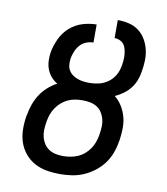

<svg xmlns="http://www.w3.org/2000/svg" viewBox="-83 -805 766 882"><g transform="rotate(10 300.0 -363.5)"><path d="M255 8Q223 8 192.5 2.5Q162 -3 136.5 -17Q111 -31 92 -54Q73 -77 63.5 -105Q54 -133 53.5 -164.5Q53 -196 58 -227L60 -235Q64 -259 72.5 -283Q81 -307 95 -329Q109 -351 129 -369Q149 -387 172 -399Q155 -409 142.5 -423.5Q130 -438 123 -456Q116 -474 115 -494.5Q114 -515 117 -535Q123 -567 137.5 -599Q152 -631 178.5 -654.5Q205 -678 238 -688Q271 -698 303 -698V-614Q287 -614 270 -607.5Q253 -601 241 -587.5Q229 -574 222 -557Q215 -540 212 -523V-522Q210 -507 211.5 -493Q213 -479 219.5 -468Q226 -457 237 -449Q248 -441 260.5 -436.5Q273 -432 287 -430Q301 -428 316 -428Q338 -428 360 -433Q382 -438 402 -452Q422 -466 434 -487Q446 -508 449 -530L450 -531Q452 -544 453 -557.5Q454 -571 453 -583.5Q452 -596 449 -608.5Q446 -621 439 -630.5Q432 -640 420 -645.5Q408 -651 395 -651V-735Q422 -735 447.5 -729Q473 -723 493 -708Q513 -693 526 -671Q539 -649 545 -624Q551 -599 550 -572Q549 -545 544 -518Q541 -498 533 -478Q525 -458 511.5 -441Q498 -424 480 -411Q462 -398 442 -389Q462 -373 476 -350.5Q490 -328 497 -302.5Q504 -277 503.5 -249Q503 -221 499 -193L497 -185Q493 -158 483 -131.5Q473 -105 455.5 -81.5Q438 -58 414 -40Q390 -22 364 -11Q338 0 310 4Q282 8 255 8ZM256 -76Q272 -76 289.5 -79Q307 -82 323.5 -89Q340 -96 354 -108Q368 -120 378 -134.5Q388 -149 394 -165.5Q400 -182 403 -199L404 -207Q407 -224 407.5 -242Q408 -260 403.5 -276Q399 -292 390 -306Q381 -320 367 -328.5Q353 -337 336 -340.5Q319 -344 301 -344Q285 -344 267.5 -341.5Q250 -339 233.5 -331.5Q217 -324 203.5 -312.5Q190 -301 179.5 -286Q169 -271 163 -254.5Q157 -238 154 -221L153 -214Q150 -196 149.5 -178.5Q149 -161 153.5 -144.5Q158 -128 167 -114.5Q176 -101 190 -92Q204 -83 221 -79.5Q238 -76 256 -76Z"/></g></svg>

Font: Iosevka Custom Medium
Style: Italic
Weight: 500
Italic angle: -9°
Designer: Belleve Invis
Foundry: Belleve Invis
Version: Version 27.0.1